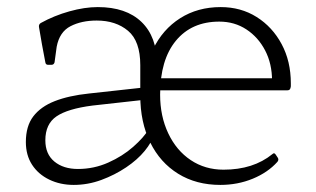

<svg xmlns="http://www.w3.org/2000/svg" viewBox="-20 -515 891 542"><path d="M602 7Q534 7 483 -24.5Q432 -56 404 -113Q376 -170 376 -245V-331Q376 -399 341.5 -428Q307 -457 253 -457Q210 -457 179 -441Q148 -425 140 -383L134 -339Q132 -332 125 -332H116Q109 -332 108 -339Q103 -365 98.5 -389.5Q94 -414 90 -439Q89 -446 95 -450Q133 -471 176 -483Q219 -495 256 -495Q336 -495 379.5 -453Q423 -411 423 -335L385 -245Q385 -320 412 -376Q439 -432 488.5 -463.5Q538 -495 603 -495Q660 -495 704.5 -467Q749 -439 775 -390.5Q801 -342 801 -280Q801 -276 801 -272.5Q801 -269 800 -267Q799 -260 791 -260H417V-294H765L747 -274Q748 -276 748 -279.5Q748 -283 748 -287Q748 -335 728.5 -372.5Q709 -410 675.5 -432Q642 -454 599 -454Q521 -454 476.5 -400Q432 -346 432 -248Q432 -187 455 -138.5Q478 -90 518.5 -63Q559 -36 611 -36Q695 -36 749 -80Q754 -85 758 -79L764 -70Q768 -64 763 -58Q736 -28 693.5 -10.5Q651 7 602 7ZM188 7Q150 7 119 -8Q88 -23 70.5 -50Q53 -77 53 -114Q53 -159 74 -186.5Q95 -214 134.5 -229.5Q174 -245 231 -251L386 -268L385 -233L241 -217Q171 -208 139.5 -186.5Q108 -165 108 -119Q108 -80 133.5 -59Q159 -38 200 -38Q245 -38 285.5 -56Q326 -74 356 -100.5Q386 -127 399 -149L414 -135Q409 -114 388.5 -89Q368 -64 336 -42.5Q304 -21 266 -7Q228 7 188 7Z"/></svg>

Font: Hahmlet ExtraLight
Style: Regular
Weight: 250
Designer: Minjoo Ham & Mark Frömberg
Foundry: hypertype
Version: Version 1.002